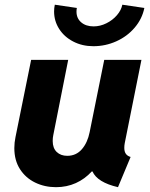

<svg xmlns="http://www.w3.org/2000/svg" viewBox="-20 -776 627 804"><path d="M40 -155.8Q40 -179.2 44.9 -202.1L110.4 -525.4H265.6L203.1 -210Q200.7 -199.2 200.7 -185.5Q200.7 -155.8 217.5 -139.6Q234.4 -123.5 261.7 -123.5Q298.8 -123.5 322.8 -151.1Q346.7 -178.7 355.5 -223.1L416.5 -525.4H572.3L502.4 -176.8Q500.5 -167 500.5 -156.7Q500.5 -141.1 507.1 -131.8Q513.7 -122.6 526.9 -118.7L474.1 7.8Q387.7 -12.2 367.2 -58.1H364.3Q335.4 -26.4 297.4 -9.3Q259.3 7.8 214.4 7.8Q167 7.8 127.2 -11.5Q87.4 -30.8 63.7 -67.6Q40 -104.5 40 -155.8ZM206.5 -728Q206.5 -741.7 209.5 -756.3L301.8 -742.7Q300.3 -734.9 300.3 -727.5Q300.3 -699.2 320.1 -682.4Q339.8 -665.5 372.1 -665.5Q399.4 -665.5 425.5 -678.5Q451.7 -691.4 469.7 -712.4Q487.8 -733.4 492.2 -756.3L584.5 -742.7Q575.2 -696.8 543.9 -660.2Q512.7 -623.5 467 -603Q421.4 -582.5 371.1 -582.5Q324.2 -582.5 286.6 -602.1Q249 -621.6 227.8 -654.8Q206.5 -688 206.5 -728Z"/></svg>

Font: Reddit Sans Vanilla ExtraBold
Style: Italic
Weight: 800
Italic angle: -11.25°
Designer: Stephen Hutchings
Version: Version 1.013